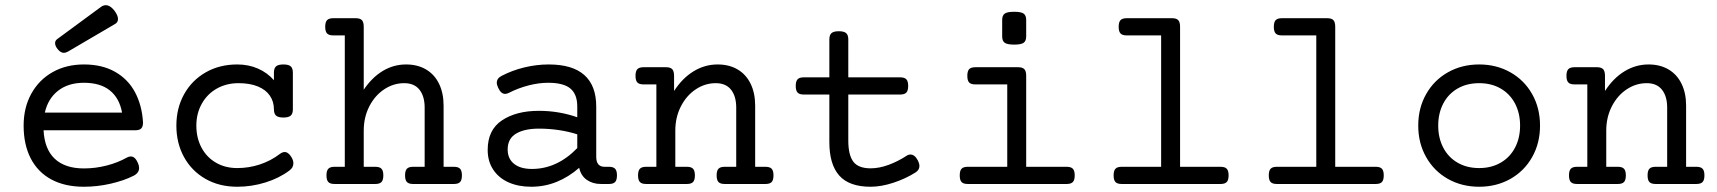

<svg xmlns="http://www.w3.org/2000/svg" viewBox="-20 -711 6636 742"><path d="M532.7 -237.8Q532.7 -221.2 525.6 -214.4Q518.6 -207.5 502 -207.5H148.4Q151.9 -134.8 191.7 -97.4Q231.4 -60.1 304.2 -60.1Q349.1 -60.1 393.1 -71.5Q437 -83 470.2 -102.1Q478.5 -106.4 485.4 -106.4Q502.4 -106.4 513.2 -80.6Q517.6 -70.3 517.6 -62Q517.6 -42.5 496.1 -31.7Q458.5 -12.7 407.2 -1Q356 10.7 304.2 10.7Q230.5 10.7 178.2 -17.6Q126 -45.9 98.6 -99.1Q71.3 -152.3 71.3 -225.6Q71.3 -295.4 101.1 -349.1Q130.9 -402.8 183.6 -432.4Q236.3 -461.9 304.2 -461.9Q375 -461.9 425 -433.3Q475.1 -404.8 502 -354.2Q528.8 -303.7 532.7 -237.8ZM153.3 -275.9H451.7Q441.4 -332 404.5 -361.6Q367.7 -391.1 304.2 -391.1Q244.1 -391.1 204.8 -360.6Q165.5 -330.1 153.3 -275.9ZM388.7 -690.9Q405.3 -690.9 421.4 -670.9Q436 -651.9 436 -637.7Q436 -625 425.3 -618.7L242.7 -511.7Q233.9 -506.8 227.1 -506.8Q215.3 -506.8 204.6 -519Q192.9 -532.2 192.9 -544.4Q192.9 -553.7 200.7 -559.6L370.6 -684.6Q379.4 -690.9 388.7 -690.9Z M1111.8 -430.2V-288.6Q1111.8 -271.5 1103.5 -264.2Q1095.2 -256.8 1075.2 -256.8Q1055.2 -256.8 1046.9 -264.2Q1038.6 -271.5 1038.6 -288.6Q1038.6 -318.4 1022.9 -341.3Q1007.3 -364.3 976.3 -377Q945.3 -389.6 901.9 -389.6Q855 -389.6 817.9 -368.7Q780.8 -347.7 759.8 -310.1Q738.8 -272.5 738.8 -225.6Q738.8 -178.2 758.5 -140.9Q778.3 -103.5 814.2 -82.5Q850.1 -61.5 897 -61.5Q941.9 -61.5 984.1 -75.4Q1026.4 -89.4 1061 -115.7Q1071.3 -123.5 1080.1 -123.5Q1094.2 -123.5 1106.4 -103.5Q1113.8 -91.3 1113.8 -80.1Q1113.8 -63 1098.1 -51.8Q1059.1 -22.5 1005.9 -5.9Q952.6 10.7 897 10.7Q827.1 10.7 773.7 -20Q720.2 -50.8 690.9 -104.5Q661.6 -158.2 661.6 -225.6Q661.6 -293 691.4 -346.7Q721.2 -400.4 774.7 -431.2Q828.1 -461.9 897 -461.9Q940.4 -461.9 976.8 -446Q1013.2 -430.2 1038.6 -400.9V-430.2Q1038.6 -447.3 1046.9 -454.6Q1055.2 -461.9 1075.2 -461.9Q1095.2 -461.9 1103.5 -454.6Q1111.8 -447.3 1111.8 -430.2Z M1385.7 -607.4V-364.3Q1417.5 -411.6 1459.2 -436.8Q1501 -461.9 1549.3 -461.9Q1593.8 -461.9 1626.5 -442.6Q1659.2 -423.3 1676.8 -387.2Q1694.3 -351.1 1694.3 -302.7V-66.4H1734.4Q1751 -66.4 1758.1 -58.8Q1765.1 -51.3 1765.1 -33.2Q1765.1 -15.1 1758.1 -7.6Q1751 0 1734.4 0H1576.2Q1559.6 0 1552.5 -7.6Q1545.4 -15.1 1545.4 -33.2Q1545.4 -51.3 1552.5 -58.8Q1559.6 -66.4 1576.2 -66.4H1621.1V-295.4Q1621.1 -338.9 1601.1 -364.3Q1581.1 -389.6 1542 -389.6Q1500.5 -389.6 1464.6 -365.7Q1428.7 -341.8 1407.2 -299.8Q1385.7 -257.8 1385.7 -206.1V-66.4H1430.7Q1447.3 -66.4 1454.3 -58.8Q1461.4 -51.3 1461.4 -33.2Q1461.4 -15.1 1454.3 -7.6Q1447.3 0 1430.7 0H1272.5Q1255.9 0 1248.8 -7.6Q1241.7 -15.1 1241.7 -33.2Q1241.7 -51.3 1248.8 -58.8Q1255.9 -66.4 1272.5 -66.4H1312.5V-574.2H1267.6Q1251 -574.2 1243.9 -581.8Q1236.8 -589.4 1236.8 -607.4Q1236.8 -625.5 1243.9 -633.1Q1251 -640.6 1267.6 -640.6H1355Q1371.6 -640.6 1378.7 -633.1Q1385.7 -625.5 1385.7 -607.4Z M2284.2 -299.3V-105Q2284.2 -66.4 2316.4 -66.4H2333.5Q2350.1 -66.4 2357.2 -58.8Q2364.3 -51.3 2364.3 -33.2Q2364.3 -15.1 2357.2 -7.6Q2350.1 0 2333.5 0H2302.2Q2270.5 0 2247.8 -15.9Q2225.1 -31.7 2218.3 -62.5Q2178.2 -27.3 2131.6 -8.3Q2085 10.7 2032.7 10.7Q1983.4 10.7 1945.6 -6.1Q1907.7 -22.9 1886.2 -55.2Q1864.7 -87.4 1864.7 -131.8Q1864.7 -209 1919.9 -245.8Q1975.1 -282.7 2062.5 -282.7Q2140.1 -282.7 2210.9 -257.8V-299.3Q2210.9 -346.7 2184.3 -368.9Q2157.7 -391.1 2098.6 -391.1Q2062 -391.1 2022.5 -380.9Q1982.9 -370.6 1947.3 -352.5Q1939 -348.1 1932.1 -348.1Q1916 -348.1 1905.3 -371.6Q1899.9 -383.3 1899.9 -391.1Q1899.9 -408.2 1918 -417.5Q1959 -439 2006.1 -450.4Q2053.2 -461.9 2100.6 -461.9Q2192.4 -461.9 2238.3 -420.9Q2284.2 -379.9 2284.2 -299.3ZM1941.9 -133.3Q1941.9 -97.7 1966.6 -77.9Q1991.2 -58.1 2035.6 -58.1Q2132.8 -58.1 2210.9 -138.7V-191.9Q2177.7 -202.6 2139.6 -208.3Q2101.6 -213.9 2063 -213.9Q2006.8 -213.9 1974.4 -194.6Q1941.9 -175.3 1941.9 -133.3Z M2898.4 -302.7V-66.4H2938.5Q2955.1 -66.4 2962.2 -58.8Q2969.2 -51.3 2969.2 -33.2Q2969.2 -15.1 2962.2 -7.6Q2955.1 0 2938.5 0H2780.3Q2763.7 0 2756.6 -7.6Q2749.5 -15.1 2749.5 -33.2Q2749.5 -51.3 2756.6 -58.8Q2763.7 -66.4 2780.3 -66.4H2825.2V-295.4Q2825.2 -338.9 2805.2 -364.3Q2785.2 -389.6 2746.1 -389.6Q2704.6 -389.6 2668.7 -365.7Q2632.8 -341.8 2611.3 -299.8Q2589.8 -257.8 2589.8 -206.1V-66.4H2634.8Q2651.4 -66.4 2658.4 -58.8Q2665.5 -51.3 2665.5 -33.2Q2665.5 -15.1 2658.4 -7.6Q2651.4 0 2634.8 0H2476.6Q2460 0 2452.9 -7.6Q2445.8 -15.1 2445.8 -33.2Q2445.8 -51.3 2452.9 -58.8Q2460 -66.4 2476.6 -66.4H2516.6V-384.8H2466.8Q2450.2 -384.8 2443.1 -392.3Q2436 -399.9 2436 -418Q2436 -436 2443.1 -443.6Q2450.2 -451.2 2466.8 -451.2H2554.2Q2570.8 -451.2 2577.9 -443.6Q2585 -436 2585 -418V-359.4Q2617.2 -409.2 2660.4 -435.5Q2703.6 -461.9 2753.4 -461.9Q2797.9 -461.9 2830.6 -442.6Q2863.3 -423.3 2880.9 -387.2Q2898.4 -351.1 2898.4 -302.7Z M3258.3 -558.6V-412.1H3459Q3475.6 -412.1 3482.7 -404.5Q3489.7 -397 3489.7 -378.9Q3489.7 -360.8 3482.7 -353.3Q3475.6 -345.7 3459 -345.7H3258.3V-168Q3258.3 -112.3 3277.6 -86.4Q3296.9 -60.5 3344.7 -60.5Q3377.4 -60.5 3413.6 -73.7Q3449.7 -86.9 3483.4 -108.9Q3490.2 -113.8 3498.5 -113.8Q3515.1 -113.8 3526.9 -91.3Q3533.2 -78.6 3533.2 -69.3Q3533.2 -53.7 3517.1 -43.9Q3479 -20 3432.1 -4.6Q3385.3 10.7 3344.7 10.7Q3261.7 10.7 3223.4 -32.5Q3185.1 -75.7 3185.1 -161.6V-345.7H3085.9Q3069.3 -345.7 3062.3 -353.3Q3055.2 -360.8 3055.2 -378.9Q3055.2 -397 3062.3 -404.5Q3069.3 -412.1 3085.9 -412.1H3185.1V-558.6Q3185.1 -575.7 3193.4 -583Q3201.7 -590.3 3221.7 -590.3Q3241.7 -590.3 3250 -583Q3258.3 -575.7 3258.3 -558.6Z M3945.8 -418V-66.4H4102.5Q4119.1 -66.4 4126.2 -58.8Q4133.3 -51.3 4133.3 -33.2Q4133.3 -15.1 4126.2 -7.6Q4119.1 0 4102.5 0H3719.7Q3703.1 0 3696 -7.6Q3689 -15.1 3689 -33.2Q3689 -51.3 3696 -58.8Q3703.1 -66.4 3719.7 -66.4H3872.6V-384.8H3749Q3732.4 -384.8 3725.3 -392.3Q3718.3 -399.9 3718.3 -418Q3718.3 -436 3725.3 -443.6Q3732.4 -451.2 3749 -451.2H3915Q3931.6 -451.2 3938.7 -443.6Q3945.8 -436 3945.8 -418ZM3945.8 -633.8V-570.3Q3945.8 -552.7 3936 -545.7Q3926.3 -538.6 3899.4 -538.6Q3872.6 -538.6 3862.8 -545.7Q3853 -552.7 3853 -570.3V-633.8Q3853 -651.4 3862.8 -658.4Q3872.6 -665.5 3899.4 -665.5Q3926.3 -665.5 3936 -658.4Q3945.8 -651.4 3945.8 -633.8Z M4540.5 -607.4V-66.4H4697.3Q4713.9 -66.4 4720.9 -58.8Q4728 -51.3 4728 -33.2Q4728 -15.1 4720.9 -7.6Q4713.9 0 4697.3 0H4314.5Q4297.9 0 4290.8 -7.6Q4283.7 -15.1 4283.7 -33.2Q4283.7 -51.3 4290.8 -58.8Q4297.9 -66.4 4314.5 -66.4H4467.3V-574.2H4334Q4317.4 -574.2 4310.3 -581.8Q4303.2 -589.4 4303.2 -607.4Q4303.2 -625.5 4310.3 -633.1Q4317.4 -640.6 4334 -640.6H4509.8Q4526.4 -640.6 4533.4 -633.1Q4540.5 -625.5 4540.5 -607.4Z M5140.1 -607.4V-66.4H5296.9Q5313.5 -66.4 5320.6 -58.8Q5327.6 -51.3 5327.6 -33.2Q5327.6 -15.1 5320.6 -7.6Q5313.5 0 5296.9 0H4914.1Q4897.5 0 4890.4 -7.6Q4883.3 -15.1 4883.3 -33.2Q4883.3 -51.3 4890.4 -58.8Q4897.5 -66.4 4914.1 -66.4H5066.9V-574.2H4933.6Q4917 -574.2 4909.9 -581.8Q4902.8 -589.4 4902.8 -607.4Q4902.8 -625.5 4909.9 -633.1Q4917 -640.6 4933.6 -640.6H5109.4Q5126 -640.6 5133.1 -633.1Q5140.1 -625.5 5140.1 -607.4Z M5931.6 -225.6Q5931.6 -157.7 5901.1 -103.8Q5870.6 -49.8 5816.9 -19.5Q5763.2 10.7 5696.3 10.7Q5629.4 10.7 5575.7 -19.5Q5522 -49.8 5491.5 -103.8Q5460.9 -157.7 5460.9 -225.6Q5460.9 -293.5 5491.5 -347.4Q5522 -401.4 5575.7 -431.6Q5629.4 -461.9 5696.3 -461.9Q5763.2 -461.9 5816.9 -431.6Q5870.6 -401.4 5901.1 -347.4Q5931.6 -293.5 5931.6 -225.6ZM5538.1 -225.6Q5538.1 -177.7 5557.6 -140.4Q5577.1 -103 5613 -82.3Q5648.9 -61.5 5696.3 -61.5Q5743.7 -61.5 5779.5 -82.3Q5815.4 -103 5835 -140.4Q5854.5 -177.7 5854.5 -225.6Q5854.5 -273.4 5835 -310.8Q5815.4 -348.1 5779.5 -368.9Q5743.7 -389.6 5696.3 -389.6Q5648.9 -389.6 5613 -368.9Q5577.1 -348.1 5557.6 -310.8Q5538.1 -273.4 5538.1 -225.6Z M6496.1 -302.7V-66.4H6536.1Q6552.7 -66.4 6559.8 -58.8Q6566.9 -51.3 6566.9 -33.2Q6566.9 -15.1 6559.8 -7.6Q6552.7 0 6536.1 0H6377.9Q6361.3 0 6354.2 -7.6Q6347.2 -15.1 6347.2 -33.2Q6347.2 -51.3 6354.2 -58.8Q6361.3 -66.4 6377.9 -66.4H6422.9V-295.4Q6422.9 -338.9 6402.8 -364.3Q6382.8 -389.6 6343.8 -389.6Q6302.2 -389.6 6266.4 -365.7Q6230.5 -341.8 6209 -299.8Q6187.5 -257.8 6187.5 -206.1V-66.4H6232.4Q6249 -66.4 6256.1 -58.8Q6263.2 -51.3 6263.2 -33.2Q6263.2 -15.1 6256.1 -7.6Q6249 0 6232.4 0H6074.2Q6057.6 0 6050.5 -7.6Q6043.5 -15.1 6043.5 -33.2Q6043.5 -51.3 6050.5 -58.8Q6057.6 -66.4 6074.2 -66.4H6114.3V-384.8H6064.5Q6047.9 -384.8 6040.8 -392.3Q6033.7 -399.9 6033.7 -418Q6033.7 -436 6040.8 -443.6Q6047.9 -451.2 6064.5 -451.2H6151.9Q6168.5 -451.2 6175.5 -443.6Q6182.6 -436 6182.6 -418V-359.4Q6214.8 -409.2 6258.1 -435.5Q6301.3 -461.9 6351.1 -461.9Q6395.5 -461.9 6428.2 -442.6Q6460.9 -423.3 6478.5 -387.2Q6496.1 -351.1 6496.1 -302.7Z"/></svg>

Font: Courier Prime
Style: Regular
Weight: 400
Designer: Alan Dague-Greene, Quote-Unquote Apps
Foundry: Quote-Unquote Apps
Version: Version 3.018